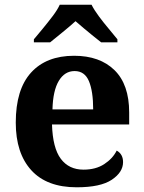

<svg xmlns="http://www.w3.org/2000/svg" viewBox="-20 -786 611 816"><path d="M306 10Q179 10 113 -62.5Q47 -135 47 -265Q47 -406 112 -477.5Q177 -549 295 -549Q404 -549 466.5 -488Q529 -427 529 -308V-257H201Q204 -157 238.5 -111Q273 -65 335 -65Q387 -65 423 -88.5Q459 -112 476 -146Q503 -131 503 -97Q503 -54 455 -22Q407 10 306 10ZM376 -321Q376 -398 358 -441Q340 -484 297 -484Q255 -484 230 -442.5Q205 -401 203 -321ZM124 -619Q140 -638 161.5 -664Q183 -690 203.5 -717Q224 -744 234 -766H369Q380 -744 400 -717Q420 -690 442 -664Q464 -638 479 -619V-606H410Q396 -617 376 -633Q356 -649 336 -666Q316 -683 301 -696Q279 -676 246.5 -649.5Q214 -623 193 -606H124Z"/></svg>

Font: Noto Serif Bengali
Style: Bold
Weight: 700
Designer: Juan Bruce, Universal Thirst, Indian Type Foundry and the Monotype Design Team.
Foundry: Monotype Imaging Inc.
Version: Version 2.003; ttfautohint (v1.8.4.7-5d5b)